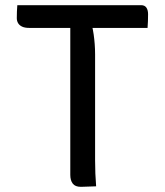

<svg xmlns="http://www.w3.org/2000/svg" viewBox="-20 -720 640 743"><path d="M47 -700H526Q540 -700 546.5 -690.5Q553 -681 553 -665Q553 -650 552.5 -638Q552 -626 551 -612H93Q76 -612 65.5 -617Q55 -622 50 -630.5Q45 -639 45 -650Q45 -664 45.5 -675.5Q46 -687 47 -700ZM352 1Q338 1 323.5 2Q309 3 293 3Q271 3 261.5 -9.5Q252 -22 252 -43Q252 -119 252 -194Q252 -269 252 -343.5Q252 -418 252 -493Q252 -568 252 -645H346L336 -621Q340 -604 342.5 -586.5Q345 -569 346.5 -549.5Q348 -530 348 -510Q348 -443 348 -375.5Q348 -308 348 -239.5Q348 -171 348 -100Q348 -74 349 -48.5Q350 -23 352 1Z"/></svg>

Font: Rec Mono Semicasual
Style: Regular
Weight: 400
Version: Version 1.085; ttfautohint (v1.8.4.7-5d5b)